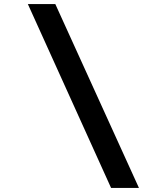

<svg xmlns="http://www.w3.org/2000/svg" viewBox="-20 -801 786 937"><path d="M658 116H522L116 -781H250Z"/></svg>

Font: DM Sans 36pt ExtraBold
Style: Italic
Weight: 800
Italic angle: -10°
Designer: Colophon Foundry, Jonny Pinhorn
Foundry: Colophon Foundry
Version: Version 4.004;gftools[0.9.30]